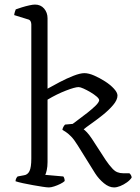

<svg xmlns="http://www.w3.org/2000/svg" viewBox="-20 -820 612 840"><path d="M194 0Q185 0 166 -3Q147 -6 124 -10Q101 -14 80.5 -18.5Q60 -23 48 -27Q48 -33 50.5 -38.5Q53 -44 57 -48L84 -53Q101 -55 109 -71.5Q117 -88 117 -126V-713Q117 -721 113.5 -727.5Q110 -734 100 -736L42 -754Q43 -762 45.5 -769.5Q48 -777 49 -779Q60 -783 76 -788Q92 -793 108 -796.5Q124 -800 133 -800Q158 -800 173 -782.5Q188 -765 188 -740V-432Q211 -445 241.5 -461Q272 -477 301.5 -488.5Q331 -500 349 -500Q368 -500 392 -489.5Q416 -479 439.5 -464Q463 -449 478.5 -432Q494 -415 494 -402Q494 -383 475 -360.5Q456 -338 429 -316.5Q402 -295 378.5 -278.5Q355 -262 346 -254Q351 -251 360.5 -241Q370 -231 382 -213L443 -119Q457 -98 474 -80Q491 -62 519 -62H546Q549 -60 552.5 -54.5Q556 -49 556 -43Q549 -32 535 -22Q521 -12 506 -6Q491 0 479 0Q457 0 434.5 -18.5Q412 -37 396 -62L320 -184Q304 -210 290.5 -223.5Q277 -237 267.5 -243Q258 -249 253 -252Q254 -260 258.5 -267Q263 -274 265 -275L298 -278Q308 -286 326 -299Q344 -312 363.5 -327.5Q383 -343 397.5 -357Q412 -371 414 -381Q414 -388 403 -397.5Q392 -407 376 -416.5Q360 -426 345.5 -432.5Q331 -439 324 -439Q308 -439 268 -423.5Q228 -408 188 -384V-111Q188 -91 184.5 -75.5Q181 -60 178 -55L257 -48Q259 -46 261 -40.5Q263 -35 263 -28Q257 -22 244 -15.5Q231 -9 217 -4.5Q203 0 194 0Z"/></svg>

Font: Texturina 12pt ExtraLight
Style: Regular
Weight: 250
Designer: Guillermo Torres Carreño
Foundry: Omnibus-Type
Version: Version 1.002